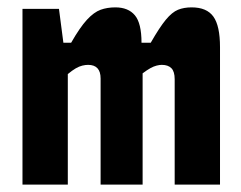

<svg xmlns="http://www.w3.org/2000/svg" viewBox="-20 -501 654 521"><path d="M140 -477 152 -385H173Q197 -427 216 -447.5Q235 -468 253 -474.5Q271 -481 293 -481Q328 -481 346 -459.5Q364 -438 364 -385H389Q413 -427 430 -447.5Q447 -468 463 -474.5Q479 -481 500 -481Q541 -481 559 -456Q577 -431 577 -373V0H454V-286Q454 -307 445 -316Q436 -325 419 -325Q413 -325 405 -323Q397 -321 388 -316Q379 -311 367 -302V0H253V-288Q253 -325 219 -325Q212 -325 203.5 -323Q195 -321 185.5 -315.5Q176 -310 164 -300V0H41V-477Z"/></svg>

Font: Intel One Mono Light
Style: Regular
Weight: 300
Monospace: yes
Designer: Fred Shallcrass
Foundry: Frere-Jones Type LLC
Version: Version 1.004